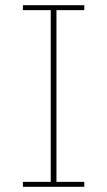

<svg xmlns="http://www.w3.org/2000/svg" viewBox="-20 -718 412 738"><path d="M304 0V-19H197V-679H304V-698H68V-679H175V-19H68V0Z"/></svg>

Font: IBM Plex Arabic Thin
Style: Regular
Weight: 100
Designer: Mike Abbink, Paul van der Laan, Pieter van Rosmalen, Wael Morcos, Khajak Apelian
Foundry: Bold Monday
Version: Version 1.0